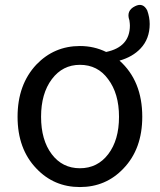

<svg xmlns="http://www.w3.org/2000/svg" viewBox="-20 -743 646 776"><path d="M303 13Q198 13 127 -62Q51 -141 51 -271Q51 -401 127 -482Q199 -557 303 -557Q360 -557 409 -533Q505 -553 505 -640Q505 -647 503 -661Q489 -700 526 -718Q558 -734 575 -701Q585 -673 585 -646Q585 -586 548 -547Q516 -513 463 -498Q555 -416 555 -271Q555 -141 479 -62Q408 13 303 13ZM303 -63Q374 -63 417.5 -120Q461 -177 461 -271Q461 -365 417 -423Q375 -481 303 -481Q233 -481 189.5 -423Q146 -365 146 -271Q146 -177 189 -120Q232 -63 303 -63Z"/></svg>

Font: GenSenRounded TW R
Style: Regular
Weight: 400
Version: Version 1.501;PS 1;hotconv 16.6.51;makeotf.lib2.5.65220